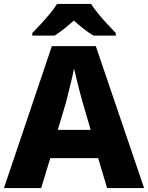

<svg xmlns="http://www.w3.org/2000/svg" viewBox="-20 -950 749 970"><path d="M521 0 476 -151H234L188 0H0L242 -717H464L708 0ZM398 -431Q393 -447 384.5 -480Q376 -513 367.5 -547.5Q359 -582 354 -604Q350 -581 342 -548Q334 -515 326 -483.5Q318 -452 313 -431L272 -294H438ZM440 -930Q455 -907 477.5 -879.5Q500 -852 524 -826.5Q548 -801 565 -783V-770H453Q427 -785 403 -804Q379 -823 353 -846Q327 -823 304.5 -805Q282 -787 256 -770H143V-783Q162 -802 185.5 -827.5Q209 -853 231.5 -880Q254 -907 268 -930Z"/></svg>

Font: Noto Sans Syriac Eastern ExtraBold
Style: Regular
Weight: 800
Designer: Patrick Giasson and the Monotype Design Team
Foundry: Monotype Imaging Inc.
Version: Version 3.001